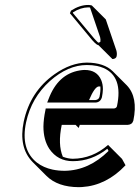

<svg xmlns="http://www.w3.org/2000/svg" viewBox="-20 -693 567 779"><path d="M352.5 -670.9 409.2 -614.3 452.1 -488.3Q455.6 -475.6 453.1 -464.4Q451.2 -455.6 439 -453.6Q437.5 -453.6 436 -453.6L379.4 -509.8Q372.6 -511.2 365.2 -518.6Q360.4 -523.4 354.5 -529.8L263.7 -639.2L268.1 -649.9Q303.7 -672.9 337.9 -672.9Q345.2 -672.9 352.5 -670.9ZM418.5 -105 475.1 -48.3 489.3 -22.5Q411.6 59.6 313 65.9Q305.7 66.4 299.3 66.4Q214.4 65.9 168.9 21L112.3 -35.6Q54.7 -94.7 76.2 -199.2Q102.1 -321.8 201.7 -392.1Q267.6 -438.5 332.5 -439Q402.3 -438.5 437.5 -403.8L494.1 -347.2Q541 -298.8 521 -203.6Q516.1 -187.5 499 -186.5H303.7Q302.2 -182.6 299.3 -173.8L286.6 -186.5H230.5Q213.9 -106.9 234.9 -57.1Q254.9 -49.3 275.4 -48.8Q355.5 -49.8 418.5 -105ZM387.2 -342.3Q383.3 -342.3 380.4 -342.3Q363.8 -340.3 341.3 -287.1H367.2Q380.9 -288.6 383.8 -300.8Q388.7 -324.2 387.2 -342.3ZM415.5 -89.4Q352.1 -39.1 275.4 -39.1Q214.4 -39.1 180.2 -88.9Q156.2 -125.5 156.2 -179.7Q156.7 -210.4 164.1 -245.1L165.5 -252.9H442.9Q452.6 -254.4 454.6 -262.2Q480 -381.8 400.4 -417Q387.7 -422.4 374 -425.3Q354.5 -429.2 332.5 -429.2Q255.9 -429.2 182.6 -364.3Q107.4 -296.4 85.9 -196.8Q62.5 -86.4 129.9 -33.2Q156.7 -12.7 193.4 -4.9Q216.8 0 242.7 0Q340.8 -1.5 420.4 -80.6ZM171.4 -276.9 176.8 -290.5Q214.8 -392.6 303.2 -407.2Q314.5 -409.2 323.7 -409.2Q373 -409.2 390.6 -368.2Q397.5 -351.6 397.5 -331.1Q397 -315.4 393.6 -298.8Q387.7 -277.8 367.2 -276.9ZM345.2 -662.6Q340.8 -663.1 337.9 -663.1Q307.1 -662.6 276.4 -643.1L275.4 -640.6L362.3 -536.6Q368.2 -529.8 372.6 -525.6Q377 -521.5 377.9 -520.5L379.4 -520Q383.8 -520.5 387.2 -523.4Q388.7 -533.2 386.2 -542Z"/></svg>

Font: Linux Biolinum Shadow O
Style: Italic
Weight: 400
Italic angle: -12°
Designer: Philipp H. Poll
Foundry: Philipp H. Poll
Version: Version 0.6.2